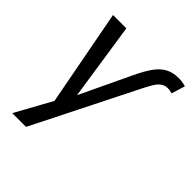

<svg xmlns="http://www.w3.org/2000/svg" viewBox="-190 -618 916 916"><g transform="rotate(45 267.5 -160.0)"><path d="M323 -356Q346 -405 368.5 -437Q391 -469 419.5 -484.5Q448 -500 486 -500Q500 -500 512.5 -498Q525 -496 535 -493L514 -424Q507 -426 499.5 -427.5Q492 -429 484 -429Q466 -429 451.5 -419.5Q437 -410 425.5 -392Q414 -374 401 -348L136 180H43L155 -23L148 16L52 -491H142L204 -80H192Z"/></g></svg>

Font: Nunito Sans 10pt Condensed Medium
Style: Italic
Weight: 500
Width: 3
Italic angle: -9°
Designer: Vernon Adams
Foundry: Vernon Adams
Version: Version 3.101;gftools[0.9.27]